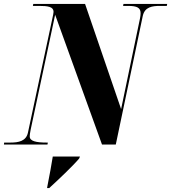

<svg xmlns="http://www.w3.org/2000/svg" viewBox="-61 -734 869 975"><path d="M-41 0H180L182 -10H176C123 -10 90 -17 90 -41C90 -49 91 -57 95 -77L219 -659L457 0H527L664 -653C674 -699 712 -704 752 -704H786L788 -714H566L564 -704H590C636 -704 653 -694 653 -667C653 -660 652 -651 650 -641L554 -180L371 -714H108L106 -704H139C181 -704 211 -700 211 -674C211 -667 208 -656 204 -636L81 -61C72 -17 33 -10 -8 -10H-40ZM179 215 178 221H189C234 180 309 109 341 71L345 61H207C199 109 192 150 179 215Z"/></svg>

Font: Noto Serif Display Condensed Black
Style: Italic
Weight: 900
Width: 3
Italic angle: -12°
Designer: Monotype Design Team
Foundry: Monotype Imaging Inc.
Version: Version 2.009